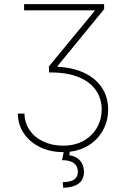

<svg xmlns="http://www.w3.org/2000/svg" viewBox="-20 -727 616 930"><path d="M285.2 -21.5Q342.3 -21.5 384.5 -44.9Q426.8 -68.4 449.5 -108.4Q472.2 -148.4 472.7 -197.3Q472.2 -250 444.3 -290.3Q416.5 -330.6 361.3 -353.3Q306.2 -376 226.6 -376H217.8L216.8 -405.3L437.5 -672.9L438.5 -676.8H96.7V-707H484.4V-682.6L258.8 -407.2V-403.3Q331.5 -400.4 387 -374.5Q442.4 -348.6 473.1 -303Q503.9 -257.3 503.9 -196.3Q503.9 -144.5 481.2 -100.6Q458.5 -56.6 416.5 -27.8Q374.5 1 318.4 7.8L315.4 24.4Q349.6 30.3 368.2 51.3Q386.7 72.3 386.7 105.5Q386.7 142.6 361.1 161.9Q335.4 181.2 286.1 182.6L284.2 155.3Q321.8 154.8 339.1 142.6Q356.4 130.4 357.4 105.5Q356 48.8 280.3 48.8L288.6 9.8H285.2Q224.1 9.8 174.3 -14.2Q124.5 -38.1 95.7 -80.6Q66.9 -123 66.4 -176.8H98.6Q99.1 -132.3 123.5 -96.7Q147.9 -61 190.4 -41.3Q232.9 -21.5 285.2 -21.5Z"/></svg>

Font: Pretendard GOV Thin
Style: Regular
Weight: 100
Designer: Base glyphs from Inter by Rasmus Andersson; Hangeul glyphs from Noto Sans CJK(Source Han Sans) by Jang Soo-young and Kan
Foundry: Kil Hyung-jin
Version: Version 1.309